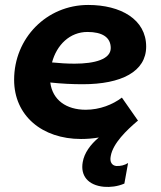

<svg xmlns="http://www.w3.org/2000/svg" viewBox="-20 -549 649 775"><path d="M307 12C331 12 356 10 379 6C345 34 320 69 314 105C304 160 335 199 400 205C425 207 454 204 482 192L497 109C483 118 466 122 449 121C432 119 422 105 427 81C436 29 492 -24 533 -59L537 -62L472 -155C435 -127 383 -106 326 -106C248 -106 192 -145 183 -216C229 -211 273 -209 314 -209C470 -209 570 -260 570 -361C570 -471 467 -529 336 -529C168 -529 37 -395 37 -227C37 -82 150 12 307 12ZM190 -297C209 -368 262 -420 333 -420C392 -420 427 -399 427 -355C427 -310 363 -292 281 -292C251 -292 219 -294 190 -297Z"/></svg>

Font: Fixel Display
Style: Bold Italic
Weight: 700
Italic angle: -10°
Designer: AlfaBravo + MacPaw
Foundry: Kyrylo Tkachov, Marchela Mozhyna, Serhii Makarenko, Maria Weinstein, Zakhar Kryvoshyya
Version: Version 1.210;Glyphs 3.2 (3217)